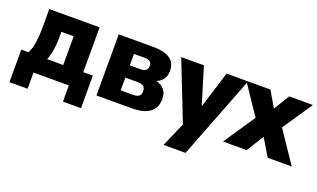

<svg xmlns="http://www.w3.org/2000/svg" viewBox="-73 -894 2429 1470"><g transform="rotate(20 1142.0 -159.0)"><path d="M32 132V-133H91Q105 -161 112.5 -192.5Q120 -224 123.5 -265Q127 -306 127 -362V-498H537V-133H615V132H468V0H180V132ZM243 -132H374V-366H274V-316Q274 -267 266 -216.5Q258 -166 243 -132Z M693 0V-498H972Q1039 -498 1080 -482.5Q1121 -467 1139.5 -438Q1158 -409 1158 -368Q1158 -325 1136 -297Q1114 -269 1071 -256V-263Q1108 -257 1131 -241Q1154 -225 1165 -201.5Q1176 -178 1176 -145Q1176 -74 1126.5 -37Q1077 0 980 0ZM854 -100H954Q986 -100 1002 -112Q1018 -124 1018 -152Q1018 -180 1001.5 -192Q985 -204 954 -204H854ZM854 -304H942Q971 -304 985 -316Q999 -328 999 -352Q999 -376 985 -386.5Q971 -397 941 -397H854Z M1305 180 1408 -57V26L1202 -498H1387L1487 -170H1470L1572 -498H1747L1484 180Z M1724 0 1924 -297 1927 -210 1733 -498H1929L2022 -339H1986L2082 -498H2275L2080 -209L2083 -298L2284 0H2088L1986 -170H2022L1917 0Z"/></g></svg>

Font: Nunito Sans 10pt SemiCondensed Black
Style: Regular
Weight: 900
Width: 4
Designer: Vernon Adams
Foundry: Vernon Adams
Version: Version 3.101;gftools[0.9.27]